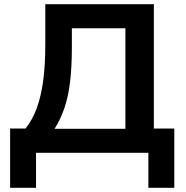

<svg xmlns="http://www.w3.org/2000/svg" viewBox="-20 -725 882 911"><path d="M28 166V-115H101Q134 -156 154.5 -212Q175 -268 185 -342.5Q195 -417 195 -514V-705H710V-115H807V166H684V0H151V166ZM239 -114H575V-591H321V-501Q321 -408 312.5 -337Q304 -266 285.5 -212Q267 -158 239 -114Z"/></svg>

Font: Nunito Sans 8pt
Style: Bold
Weight: 700
Version: Version 3.101;gftools[0.9.27]